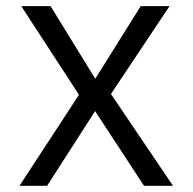

<svg xmlns="http://www.w3.org/2000/svg" viewBox="-20 -601 623 621"><path d="M235.4 -294.4 48.8 -581.1H143.6L288.1 -346.2L435.1 -581.1H528.3L338.9 -296.9L539.6 0H445.8L287.6 -241.7L132.3 0H43Z"/></svg>

Font: Armata
Style: Regular
Weight: 400
Designer: Viktoriya Grabowska
Foundry: Viktoriya Grabowska
Version: Version 1.002